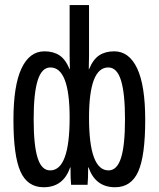

<svg xmlns="http://www.w3.org/2000/svg" viewBox="-20 -745 640 774"><path d="M266.6 0Q264.2 -24.4 264.2 -70.3H262.7Q235.8 9.8 155.8 9.8Q90.8 9.8 62.5 -53.5Q34.2 -116.7 34.2 -261.7Q34.2 -400.4 66.7 -469.2Q99.1 -538.1 159.2 -538.1Q194.8 -538.1 219.5 -522Q244.1 -505.9 260.7 -465.8H261.7L260.7 -521V-724.6H338.9V-521L337.9 -465.8H338.9Q355.5 -505.9 380.1 -522Q404.8 -538.1 440.4 -538.1Q500.5 -538.1 533 -469.2Q565.4 -400.4 565.4 -261.7Q565.4 -116.2 537.1 -53.2Q508.8 9.8 443.8 9.8Q364.7 9.8 336.9 -70.3H335.4Q335.4 -24.4 333 0ZM115.7 -264.6Q115.7 -159.2 131.6 -108.6Q147.5 -58.1 182.1 -58.1Q260.7 -58.1 260.7 -270.5Q260.7 -473.1 183.1 -473.1Q148.4 -473.1 132.1 -421.4Q115.7 -369.6 115.7 -264.6ZM483.9 -264.6Q483.9 -368.7 467.8 -420.9Q451.7 -473.1 416.5 -473.1Q338.9 -473.1 338.9 -270.5Q338.9 -58.1 417.5 -58.1Q451.7 -58.1 467.8 -108.2Q483.9 -158.2 483.9 -264.6Z"/></svg>

Font: Cousine
Style: Regular
Weight: 400
Monospace: yes
Designer: Steve Matteson
Foundry: Monotype Imaging Inc.
Version: Version 1.21